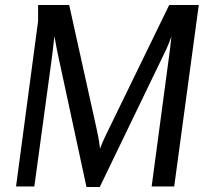

<svg xmlns="http://www.w3.org/2000/svg" viewBox="-20 -744 829 766"><path d="M256 -724 365 -232Q369 -214 372.5 -195.5Q376 -177 379 -151Q389 -177 398 -196Q407 -215 416 -233L655 -724H773L675 0H585L652 -501Q655 -523 658 -546.5Q661 -570 664 -599Q654 -570 643 -546.5Q632 -523 621 -501L378 2H325L217 -499Q212 -522 207 -546Q202 -570 197 -600Q194 -570 191 -546Q188 -522 185 -499L117 0H44L132 -660V-724Z"/></svg>

Font: Rosario
Style: Italic
Weight: 400
Italic angle: -8.05°
Designer: Hector Gatti
Foundry: Omnibus Type
Version: Version 1.201